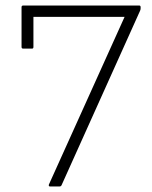

<svg xmlns="http://www.w3.org/2000/svg" viewBox="-20 -675 549 695"><path d="M161 0Q158 0 157 -2Q156 -4 157 -7L431 -614H101V-505Q101 -499 96 -499H64Q58 -499 58 -505V-649Q58 -655 64 -655H484Q489 -655 489 -649V-645Q489 -640 487 -636L203 -5Q201 0 195 0Z"/></svg>

Font: Sofia Sans ExtraLight
Style: Regular
Weight: 250
Version: Version 4.100-B